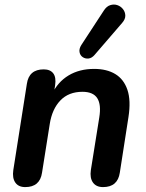

<svg xmlns="http://www.w3.org/2000/svg" viewBox="-20 -794 625 822"><path d="M88 7Q59 7 45.5 -12.5Q32 -32 37 -66L95 -435Q104 -497 167 -497Q195 -497 208 -480Q221 -463 216 -429L206 -365L202 -390Q227 -443 273.5 -471Q320 -499 383 -499Q437 -499 473.5 -477Q510 -455 525.5 -409.5Q541 -364 530 -293L493 -55Q484 7 421 7Q392 7 378 -12.5Q364 -32 369 -66L405 -291Q414 -346 396.5 -373.5Q379 -401 333 -401Q274 -401 238.5 -364Q203 -327 193 -263L160 -55Q151 7 88 7ZM503 -696 385 -559Q373 -545 359 -543.5Q345 -542 334 -549.5Q323 -557 320.5 -571Q318 -585 328 -601L424 -748Q436 -767 452 -772Q468 -777 482.5 -772Q497 -767 506.5 -755Q516 -743 516.5 -727.5Q517 -712 503 -696Z"/></svg>

Font: Nunito Variable Extra Light
Style: Italic
Weight: 200
Italic angle: -9°
Designer: Vernon Adams
Foundry: Vernon Adams
Version: Version 3.602